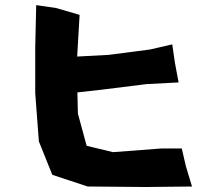

<svg xmlns="http://www.w3.org/2000/svg" viewBox="-20 -749 868 769"><path d="M669.9 -571.3 581.1 -550.8 416 -529.3 289.1 -522.5 298.8 -689.5 205.1 -716.8 125 -728.5 121.1 -558.6V-376L135.7 -182.6L189.5 -48.8L331.1 -2L561.5 0L749 -2L724.6 -83L708 -154.3H626L432.6 -139.6L327.1 -165L292 -293.9L290 -378.9L385.7 -389.6L566.4 -412.1L695.3 -418.9L680.7 -497.1Z"/></svg>

Font: MaokenAssortedSans-TC
Style: Regular
Weight: 500
Version: Version 0.83